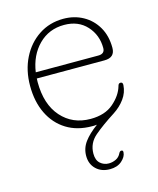

<svg xmlns="http://www.w3.org/2000/svg" viewBox="-102 -525 658 799"><g transform="rotate(-15 227.5 -125.5)"><path d="M345 149Q344 167.5 324.5 184.8Q305 202 273 202Q236.5 202 213.8 180.2Q191 158.5 191 123Q191 90 210.8 63.2Q230.5 36.5 268 9Q260 10 255.5 10Q251 10 247.5 10Q183.5 10 137.2 -18.8Q91 -47.5 66 -99Q41 -150.5 41 -218.5Q41 -285.5 67.5 -338.5Q94 -391.5 140.5 -422.2Q187 -453 246.5 -453Q293.5 -453 331.2 -432Q369 -411 391 -373Q413 -335 413 -283.5Q413 -241.5 367.5 -241.5H76Q75.5 -234 75.5 -226Q75.5 -130 123.8 -75.5Q172 -21 249.5 -21Q311.5 -21 348.2 -52.8Q385 -84.5 396 -122.5Q398.5 -134.5 407.5 -134.5Q413.5 -134.5 415.5 -130.5Q417.5 -126.5 417 -121.5Q415 -90 395.8 -63.5Q376.5 -37 347 -18Q293 16.5 257.8 46.5Q222.5 76.5 222.5 122Q222.5 150 238 163.8Q253.5 177.5 274.5 177.5Q290.5 177.5 305.2 170.5Q320 163.5 327.5 147.5Q331.5 139.5 338 139.5Q346 139.5 345 149ZM243 -427.5Q177.5 -427.5 133.2 -383.2Q89 -339 78.5 -267.5H348Q376 -267.5 376 -292.5Q376 -348.5 340 -388Q304 -427.5 243 -427.5Z"/></g></svg>

Font: Fraunces 72pt S100 Thin
Style: Regular
Weight: 100
Version: Version 1.000; ttfautohint (v1.8.3)